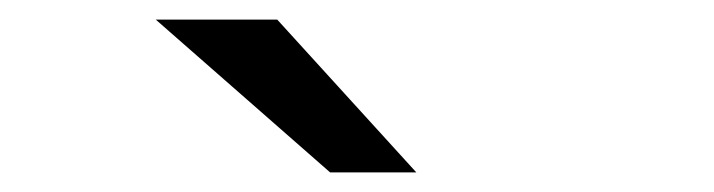

<svg xmlns="http://www.w3.org/2000/svg" viewBox="-20 -941 729 196"><path d="M317 -765 139 -921H263L405 -765Z"/></svg>

Font: Undotted
Style: Regular
Weight: 400
Designer: Delve Withrington, Dave Bailey, Thomas Jockin
Foundry: Delve Fonts LLC
Version: Version 4.000